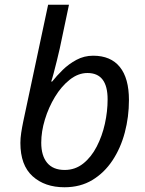

<svg xmlns="http://www.w3.org/2000/svg" viewBox="-20 -780 613 810"><path d="M252 10Q169 10 117.5 -36.5Q66 -83 66 -177Q66 -197 69.5 -220Q73 -243 78 -267L183 -760H271L232 -575Q227 -553 220 -524.5Q213 -496 206.5 -471.5Q200 -447 196 -436H200Q219 -460 244.5 -485Q270 -510 302.5 -527.5Q335 -545 373 -545Q447 -545 485.5 -497.5Q524 -450 524 -358Q524 -287 506.5 -221Q489 -155 454.5 -103Q420 -51 369.5 -20.5Q319 10 252 10ZM253 -63Q297 -63 331 -90Q365 -117 388 -161.5Q411 -206 422.5 -258Q434 -310 434 -361Q434 -472 349 -472Q310 -472 274.5 -444Q239 -416 212 -371.5Q185 -327 169.5 -276Q154 -225 154 -178Q154 -123 179 -93Q204 -63 253 -63Z"/></svg>

Font: Noto Sans IKEA
Style: Italic
Weight: 400
Italic angle: -12°
Designer: Monotype Design Team
Foundry: Monotype Imaging Inc.
Version: Version 2.001